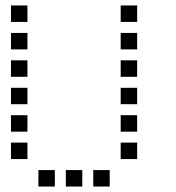

<svg xmlns="http://www.w3.org/2000/svg" viewBox="-20 -700 640 700"><path d="M21 -680Q20 -680 20 -680Q20 -680 20 -679V-621Q20 -620 20 -620Q20 -620 21 -620H79Q80 -620 80 -620Q80 -620 80 -621V-679Q80 -680 80 -680Q80 -680 79 -680ZM421 -680Q420 -680 420 -680Q420 -680 420 -679V-621Q420 -620 420 -620Q420 -620 421 -620H479Q480 -620 480 -620Q480 -620 480 -621V-679Q480 -680 480 -680Q480 -680 479 -680ZM21 -580Q20 -580 20 -580Q20 -580 20 -579V-521Q20 -520 20 -520Q20 -520 21 -520H79Q80 -520 80 -520Q80 -520 80 -521V-579Q80 -580 80 -580Q80 -580 79 -580ZM421 -580Q420 -580 420 -580Q420 -580 420 -579V-521Q420 -520 420 -520Q420 -520 421 -520H479Q480 -520 480 -520Q480 -520 480 -521V-579Q480 -580 480 -580Q480 -580 479 -580ZM21 -480Q20 -480 20 -480Q20 -480 20 -479V-421Q20 -420 20 -420Q20 -420 21 -420H79Q80 -420 80 -420Q80 -420 80 -421V-479Q80 -480 80 -480Q80 -480 79 -480ZM421 -480Q420 -480 420 -480Q420 -480 420 -479V-421Q420 -420 420 -420Q420 -420 421 -420H479Q480 -420 480 -420Q480 -420 480 -421V-479Q480 -480 480 -480Q480 -480 479 -480ZM21 -380Q20 -380 20 -380Q20 -380 20 -379V-321Q20 -320 20 -320Q20 -320 21 -320H79Q80 -320 80 -320Q80 -320 80 -321V-379Q80 -380 80 -380Q80 -380 79 -380ZM421 -380Q420 -380 420 -380Q420 -380 420 -379V-321Q420 -320 420 -320Q420 -320 421 -320H479Q480 -320 480 -320Q480 -320 480 -321V-379Q480 -380 480 -380Q480 -380 479 -380ZM21 -280Q20 -280 20 -280Q20 -280 20 -279V-221Q20 -220 20 -220Q20 -220 21 -220H79Q80 -220 80 -220Q80 -220 80 -221V-279Q80 -280 80 -280Q80 -280 79 -280ZM421 -280Q420 -280 420 -280Q420 -280 420 -279V-221Q420 -220 420 -220Q420 -220 421 -220H479Q480 -220 480 -220Q480 -220 480 -221V-279Q480 -280 480 -280Q480 -280 479 -280ZM21 -180Q20 -180 20 -180Q20 -180 20 -179V-121Q20 -120 20 -120Q20 -120 21 -120H79Q80 -120 80 -120Q80 -120 80 -121V-179Q80 -180 80 -180Q80 -180 79 -180ZM421 -180Q420 -180 420 -180Q420 -180 420 -179V-121Q420 -120 420 -120Q420 -120 421 -120H479Q480 -120 480 -120Q480 -120 480 -121V-179Q480 -180 480 -180Q480 -180 479 -180ZM121 -80Q120 -80 120 -80Q120 -80 120 -79V-21Q120 -20 120 -20Q120 -20 121 -20H179Q180 -20 180 -20Q180 -20 180 -21V-79Q180 -80 180 -80Q180 -80 179 -80ZM221 -80Q220 -80 220 -80Q220 -80 220 -79V-21Q220 -20 220 -20Q220 -20 221 -20H279Q280 -20 280 -20Q280 -20 280 -21V-79Q280 -80 280 -80Q280 -80 279 -80ZM321 -80Q320 -80 320 -80Q320 -80 320 -79V-21Q320 -20 320 -20Q320 -20 321 -20H379Q380 -20 380 -20Q380 -20 380 -21V-79Q380 -80 380 -80Q380 -80 379 -80Z"/></svg>

Font: Doto Black Medium
Style: Regular
Weight: 500
Monospace: yes
Version: Version 1.000